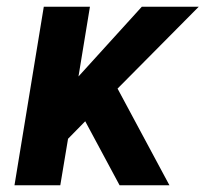

<svg xmlns="http://www.w3.org/2000/svg" viewBox="-20 -550 616 570"><path d="M23 0H159L182 -138L233 -190L335 0H483L329 -287L570 -530H401L213 -323L247 -530H110Z"/></svg>

Font: Iosevka Sparkle XBdObl
Style: Regular
Weight: 800
Italic angle: -9°
Designer: Belleve Invis
Foundry: Belleve Invis
Version: Version 4.5.0; ttfautohint (v1.8.3)